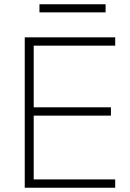

<svg xmlns="http://www.w3.org/2000/svg" viewBox="-20 -880 610 900"><path d="M96 0V-705H520V-666H138V-377H500V-338H138V-39H520V0ZM165 -822V-860H475V-822Z"/></svg>

Font: Nunito Sans 12pt ExtraLight ExtraLight
Style: Regular
Weight: 250
Version: Version 3.101;gftools[0.9.27]